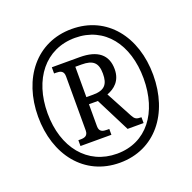

<svg xmlns="http://www.w3.org/2000/svg" viewBox="-129 -853 990 992"><g transform="rotate(-20 365.5 -357.5)"><path d="M366 10C560 10 682 -146 682 -358C682 -568 561 -725 366 -725C172 -725 49 -568 49 -358C49 -149 170 10 366 10ZM368 -39C206 -39 101 -169 101 -358C101 -544 203 -676 367 -676C529 -676 629 -546 629 -358C629 -171 531 -39 368 -39ZM203 -141H373V-173H360C338 -173 318 -177 318 -208V-329H367L462 -141H550V-173C522 -173 514 -178 502 -200L425 -344C466 -359 505 -390 505 -454C505 -533 455 -574 356 -574H203V-540H214C236 -540 256 -536 256 -505V-208C256 -177 236 -173 214 -173H203ZM355 -368H318V-535H352C415 -535 440 -513 440 -453C440 -395 419 -368 355 -368Z"/></g></svg>

Font: Noto Serif Ethiopic Condensed SemiBold
Style: Regular
Weight: 600
Width: 3
Designer: Monotype Design Team
Foundry: Monotype Imaging Inc.
Version: Version 2.102